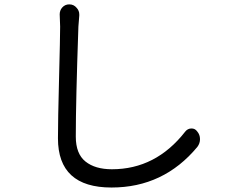

<svg xmlns="http://www.w3.org/2000/svg" viewBox="-20 -796 1040 862"><path d="M248 -731.4Q248 -749 258.8 -761.7Q271.5 -776.4 291 -776.4Q291 -776.4 291 -776.4Q311.5 -776.4 324.2 -760.7Q335.9 -748 335.9 -731.4Q335.9 -728.5 335.9 -725.6Q334 -703.1 332 -676.8Q320.3 -340.8 320.3 -182.6Q320.3 -105.5 363.8 -70.8Q407.2 -36.1 482.4 -36.1Q679.7 -36.1 811.5 -205.1Q822.3 -218.8 838.9 -219.2Q855.5 -219.7 865.2 -206.1Q877.9 -191.4 877.9 -171.9Q877.9 -170.9 877.9 -170.9Q877.9 -152.3 866.2 -136.7Q714.8 45.9 480.5 45.9Q240.2 45.9 240.2 -174.8Q240.2 -253.9 245.1 -441.9Q250 -629.9 250 -676.8Z"/></svg>

Font: Gen Jyuu Gothic Regular
Style: Regular
Weight: 400
Designer: [Source Han Sans]
Ryoko NISHIZUKA  (kana & ideographs); Paul D. Hunt (Latin, Greek & Cyrillic); Wenlong ZHANG  (bopomofo
Version: Version 1.002.20150607